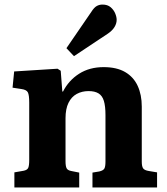

<svg xmlns="http://www.w3.org/2000/svg" viewBox="-20 -821 732 841"><path d="M43 0V-66L83 -73Q99 -76 103.5 -85.5Q108 -95 108 -121V-372Q108 -405 102 -416.5Q96 -428 74 -431L35 -437L42 -508L232 -520L246 -511L253 -420H256Q281 -469 326.5 -498Q372 -527 434 -527Q491 -527 528 -505.5Q565 -484 583 -445Q601 -406 601 -354V-113Q601 -92 607 -83.5Q613 -75 632 -72L668 -66V0H385V-65L415 -70Q432 -74 437 -82.5Q442 -91 442 -113V-317Q442 -356 435 -379Q428 -402 411.5 -412Q395 -422 368 -422Q339 -422 316 -409.5Q293 -397 280 -370.5Q267 -344 267 -303V-115Q267 -94 271.5 -84.5Q276 -75 292 -72L327 -65V0ZM304 -575 271 -610 380 -769Q392 -788 403.5 -794.5Q415 -801 429 -801Q451 -801 464.5 -789.5Q478 -778 484.5 -762.5Q491 -747 491 -734Q491 -718 481.5 -702.5Q472 -687 453 -674Z"/></svg>

Font: Literata 18pt
Style: Bold
Weight: 700
Designer: Latin by Veronika Burian and Jose Scaglione. Greek by Irene Vlachou. Cyrillic by Vera Evstafieva.
Foundry: TypeTogether
Version: Version 3.103;gftools[0.9.29]